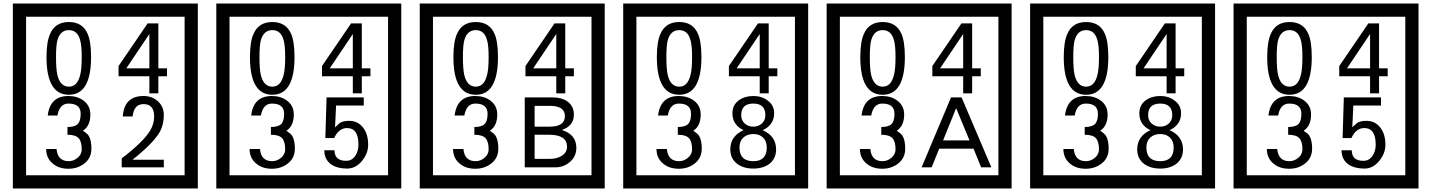

<svg xmlns="http://www.w3.org/2000/svg" viewBox="-20 -980 8125 1090"><path d="M1103 90H53V-960H1103ZM1028 15V-885H128V15ZM497 -656Q497 -442 371 -442Q244 -442 244 -656Q244 -744 265 -789Q294 -855 371 -855Q448 -855 477 -789Q497 -745 497 -656ZM444 -656Q444 -723 435 -752Q420 -809 371 -809Q322 -809 306 -752Q298 -723 298 -656Q298 -587 306 -553Q322 -488 371 -488Q419 -488 435 -554Q444 -587 444 -656ZM928 -547H879V-450H828V-547H653V-605L818 -847H879V-592H928ZM828 -592V-787L697 -592ZM499 -136Q499 -84 460.5 -53Q422 -22 369 -22Q314 -22 280 -51Q242 -82 242 -134H301Q307 -65 370 -65Q398 -65 421 -84.5Q444 -104 444 -132Q444 -177 426 -196Q408 -215 363 -215V-259Q405 -259 421.5 -276Q438 -293 438 -334Q438 -392 369 -392Q318 -392 306 -324H251Q264 -435 368 -435Q419 -435 454 -409Q493 -380 493 -330Q493 -265 451 -238Q475 -222 483 -210Q499 -185 499 -136ZM910 -30H671V-81Q792 -173 832 -238Q855 -276 855 -319Q855 -389 795 -389Q740 -389 733 -319H677Q685 -435 795 -435Q843 -435 876.5 -405Q910 -375 910 -327Q910 -271 886 -229Q848 -165 732 -73H910Z M2258 90H1208V-960H2258ZM2183 15V-885H1283V15ZM1652 -656Q1652 -442 1526 -442Q1399 -442 1399 -656Q1399 -744 1420 -789Q1449 -855 1526 -855Q1603 -855 1632 -789Q1652 -745 1652 -656ZM1599 -656Q1599 -723 1590 -752Q1575 -809 1526 -809Q1477 -809 1461 -752Q1453 -723 1453 -656Q1453 -587 1461 -553Q1477 -488 1526 -488Q1574 -488 1590 -554Q1599 -587 1599 -656ZM2083 -547H2034V-450H1983V-547H1808V-605L1973 -847H2034V-592H2083ZM1983 -592V-787L1852 -592ZM1654 -136Q1654 -84 1615.5 -53Q1577 -22 1524 -22Q1469 -22 1435 -51Q1397 -82 1397 -134H1456Q1462 -65 1525 -65Q1553 -65 1576 -84.5Q1599 -104 1599 -132Q1599 -177 1581 -196Q1563 -215 1518 -215V-259Q1560 -259 1576.5 -276Q1593 -293 1593 -334Q1593 -392 1524 -392Q1473 -392 1461 -324H1406Q1419 -435 1523 -435Q1574 -435 1609 -409Q1648 -380 1648 -330Q1648 -265 1606 -238Q1630 -222 1638 -210Q1654 -185 1654 -136ZM2070 -160Q2071 -111 2035.5 -67Q2000 -23 1951 -23Q1896 -23 1861 -46Q1821 -74 1821 -127H1879Q1879 -67 1945 -67Q1979 -67 1998 -97Q2015 -124 2015 -159Q2015 -253 1950 -253Q1903 -253 1877 -196H1827L1834 -427H2045V-381H1888L1882 -257Q1895 -269 1908 -281Q1927 -294 1962 -294Q2014 -294 2044 -252Q2070 -215 2070 -160Z M3413 90H2363V-960H3413ZM3338 15V-885H2438V15ZM2807 -656Q2807 -442 2681 -442Q2554 -442 2554 -656Q2554 -744 2575 -789Q2604 -855 2681 -855Q2758 -855 2787 -789Q2807 -745 2807 -656ZM2754 -656Q2754 -723 2745 -752Q2730 -809 2681 -809Q2632 -809 2616 -752Q2608 -723 2608 -656Q2608 -587 2616 -553Q2632 -488 2681 -488Q2729 -488 2745 -554Q2754 -587 2754 -656ZM3238 -547H3189V-450H3138V-547H2963V-605L3128 -847H3189V-592H3238ZM3138 -592V-787L3007 -592ZM2809 -136Q2809 -84 2770.5 -53Q2732 -22 2679 -22Q2624 -22 2590 -51Q2552 -82 2552 -134H2611Q2617 -65 2680 -65Q2708 -65 2731 -84.5Q2754 -104 2754 -132Q2754 -177 2736 -196Q2718 -215 2673 -215V-259Q2715 -259 2731.5 -276Q2748 -293 2748 -334Q2748 -392 2679 -392Q2628 -392 2616 -324H2561Q2574 -435 2678 -435Q2729 -435 2764 -409Q2803 -380 2803 -330Q2803 -265 2761 -238Q2785 -222 2793 -210Q2809 -185 2809 -136ZM3252 -141Q3252 -93 3216.5 -61.5Q3181 -30 3133 -30H2959V-427H3118Q3169 -427 3201 -404Q3238 -378 3238 -329Q3238 -266 3170 -242Q3252 -216 3252 -141ZM3187 -321Q3187 -379 3102 -379H3015V-261H3101Q3187 -261 3187 -321ZM3199 -147Q3199 -215 3098 -215H3015V-78H3101Q3138 -78 3165 -93Q3199 -112 3199 -147Z M4568 90H3518V-960H4568ZM4493 15V-885H3593V15ZM3962 -656Q3962 -442 3836 -442Q3709 -442 3709 -656Q3709 -744 3730 -789Q3759 -855 3836 -855Q3913 -855 3942 -789Q3962 -745 3962 -656ZM3909 -656Q3909 -723 3900 -752Q3885 -809 3836 -809Q3787 -809 3771 -752Q3763 -723 3763 -656Q3763 -587 3771 -553Q3787 -488 3836 -488Q3884 -488 3900 -554Q3909 -587 3909 -656ZM4393 -547H4344V-450H4293V-547H4118V-605L4283 -847H4344V-592H4393ZM4293 -592V-787L4162 -592ZM3964 -136Q3964 -84 3925.5 -53Q3887 -22 3834 -22Q3779 -22 3745 -51Q3707 -82 3707 -134H3766Q3772 -65 3835 -65Q3863 -65 3886 -84.5Q3909 -104 3909 -132Q3909 -177 3891 -196Q3873 -215 3828 -215V-259Q3870 -259 3886.5 -276Q3903 -293 3903 -334Q3903 -392 3834 -392Q3783 -392 3771 -324H3716Q3729 -435 3833 -435Q3884 -435 3919 -409Q3958 -380 3958 -330Q3958 -265 3916 -238Q3940 -222 3948 -210Q3964 -185 3964 -136ZM4386 -132Q4386 -79 4347 -49Q4311 -23 4257 -23Q4202 -23 4166 -49Q4126 -79 4126 -132Q4126 -207 4201 -241Q4138 -271 4138 -337Q4138 -384 4175 -411Q4209 -435 4257 -435Q4304 -435 4337 -410Q4375 -383 4375 -337Q4375 -271 4310 -241Q4386 -207 4386 -132ZM4325 -326Q4325 -392 4257 -392Q4188 -392 4188 -326Q4188 -297 4207.5 -279Q4227 -261 4257 -261Q4286 -261 4305.5 -279Q4325 -297 4325 -326ZM4333 -143Q4333 -178 4312.5 -198.5Q4292 -219 4257 -219Q4221 -219 4199.5 -198.5Q4178 -178 4178 -143Q4178 -65 4257 -65Q4333 -65 4333 -143Z M5723 90H4673V-960H5723ZM5648 15V-885H4748V15ZM5117 -656Q5117 -442 4991 -442Q4864 -442 4864 -656Q4864 -744 4885 -789Q4914 -855 4991 -855Q5068 -855 5097 -789Q5117 -745 5117 -656ZM5064 -656Q5064 -723 5055 -752Q5040 -809 4991 -809Q4942 -809 4926 -752Q4918 -723 4918 -656Q4918 -587 4926 -553Q4942 -488 4991 -488Q5039 -488 5055 -554Q5064 -587 5064 -656ZM5548 -547H5499V-450H5448V-547H5273V-605L5438 -847H5499V-592H5548ZM5448 -592V-787L5317 -592ZM5119 -136Q5119 -84 5080.5 -53Q5042 -22 4989 -22Q4934 -22 4900 -51Q4862 -82 4862 -134H4921Q4927 -65 4990 -65Q5018 -65 5041 -84.5Q5064 -104 5064 -132Q5064 -177 5046 -196Q5028 -215 4983 -215V-259Q5025 -259 5041.5 -276Q5058 -293 5058 -334Q5058 -392 4989 -392Q4938 -392 4926 -324H4871Q4884 -435 4988 -435Q5039 -435 5074 -409Q5113 -380 5113 -330Q5113 -265 5071 -238Q5095 -222 5103 -210Q5119 -185 5119 -136ZM5608 -30H5550L5507 -136H5312L5269 -30H5212L5379 -427H5439ZM5484 -183 5408 -366 5334 -183Z M6878 90H5828V-960H6878ZM6803 15V-885H5903V15ZM6272 -656Q6272 -442 6146 -442Q6019 -442 6019 -656Q6019 -744 6040 -789Q6069 -855 6146 -855Q6223 -855 6252 -789Q6272 -745 6272 -656ZM6219 -656Q6219 -723 6210 -752Q6195 -809 6146 -809Q6097 -809 6081 -752Q6073 -723 6073 -656Q6073 -587 6081 -553Q6097 -488 6146 -488Q6194 -488 6210 -554Q6219 -587 6219 -656ZM6703 -547H6654V-450H6603V-547H6428V-605L6593 -847H6654V-592H6703ZM6603 -592V-787L6472 -592ZM6274 -136Q6274 -84 6235.5 -53Q6197 -22 6144 -22Q6089 -22 6055 -51Q6017 -82 6017 -134H6076Q6082 -65 6145 -65Q6173 -65 6196 -84.5Q6219 -104 6219 -132Q6219 -177 6201 -196Q6183 -215 6138 -215V-259Q6180 -259 6196.5 -276Q6213 -293 6213 -334Q6213 -392 6144 -392Q6093 -392 6081 -324H6026Q6039 -435 6143 -435Q6194 -435 6229 -409Q6268 -380 6268 -330Q6268 -265 6226 -238Q6250 -222 6258 -210Q6274 -185 6274 -136ZM6696 -132Q6696 -79 6657 -49Q6621 -23 6567 -23Q6512 -23 6476 -49Q6436 -79 6436 -132Q6436 -207 6511 -241Q6448 -271 6448 -337Q6448 -384 6485 -411Q6519 -435 6567 -435Q6614 -435 6647 -410Q6685 -383 6685 -337Q6685 -271 6620 -241Q6696 -207 6696 -132ZM6635 -326Q6635 -392 6567 -392Q6498 -392 6498 -326Q6498 -297 6517.5 -279Q6537 -261 6567 -261Q6596 -261 6615.5 -279Q6635 -297 6635 -326ZM6643 -143Q6643 -178 6622.5 -198.5Q6602 -219 6567 -219Q6531 -219 6509.5 -198.5Q6488 -178 6488 -143Q6488 -65 6567 -65Q6643 -65 6643 -143Z M8033 90H6983V-960H8033ZM7958 15V-885H7058V15ZM7427 -656Q7427 -442 7301 -442Q7174 -442 7174 -656Q7174 -744 7195 -789Q7224 -855 7301 -855Q7378 -855 7407 -789Q7427 -745 7427 -656ZM7374 -656Q7374 -723 7365 -752Q7350 -809 7301 -809Q7252 -809 7236 -752Q7228 -723 7228 -656Q7228 -587 7236 -553Q7252 -488 7301 -488Q7349 -488 7365 -554Q7374 -587 7374 -656ZM7858 -547H7809V-450H7758V-547H7583V-605L7748 -847H7809V-592H7858ZM7758 -592V-787L7627 -592ZM7429 -136Q7429 -84 7390.5 -53Q7352 -22 7299 -22Q7244 -22 7210 -51Q7172 -82 7172 -134H7231Q7237 -65 7300 -65Q7328 -65 7351 -84.5Q7374 -104 7374 -132Q7374 -177 7356 -196Q7338 -215 7293 -215V-259Q7335 -259 7351.5 -276Q7368 -293 7368 -334Q7368 -392 7299 -392Q7248 -392 7236 -324H7181Q7194 -435 7298 -435Q7349 -435 7384 -409Q7423 -380 7423 -330Q7423 -265 7381 -238Q7405 -222 7413 -210Q7429 -185 7429 -136ZM7845 -160Q7846 -111 7810.5 -67Q7775 -23 7726 -23Q7671 -23 7636 -46Q7596 -74 7596 -127H7654Q7654 -67 7720 -67Q7754 -67 7773 -97Q7790 -124 7790 -159Q7790 -253 7725 -253Q7678 -253 7652 -196H7602L7609 -427H7820V-381H7663L7657 -257Q7670 -269 7683 -281Q7702 -294 7737 -294Q7789 -294 7819 -252Q7845 -215 7845 -160Z"/></svg>

Font: Unicode BMP Fallback SIL
Style: Regular
Weight: 400
Foundry: NRSI, SIL International
Version: Version 5.1 Based on Unicode 5.1